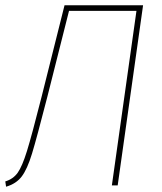

<svg xmlns="http://www.w3.org/2000/svg" viewBox="-20 -701 612 726"><path d="M425 0H403L496 -660H241L159 -335Q119 -179 101 -120Q83 -61 62 -33.5Q41 -6 3 5L0 -15Q30 -24 47 -48Q64 -72 82 -130Q100 -188 137 -334L224 -681H521Z"/></svg>

Font: Fira Sans Condensed Thin
Style: Italic
Weight: 250
Width: 3
Italic angle: -8°
Designer: Carrois Corporate & Edenspiekermann AG
Foundry: Carrois Corporate GbR & Edenspiekermann AG
Version: Version 4.203